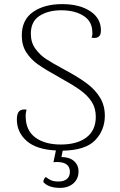

<svg xmlns="http://www.w3.org/2000/svg" viewBox="-20 -721 586 934"><path d="M285 12 279 43Q318 43 340 62.5Q362 82 362 113Q362 149 337 171Q312 193 272 193Q217 193 191 165V163Q191 157 194.5 150Q198 143 203 140Q215 150 228.5 156Q242 162 265 162Q290 162 305 150Q320 138 320 115Q320 67 256 67L240 68L252 11Q156 6 109 -36Q62 -78 62 -140Q62 -167 72.5 -179Q83 -191 109 -188Q104 -169 105 -152Q106 -86 152 -52Q198 -18 276 -18Q355 -18 400.5 -52.5Q446 -87 446 -153Q446 -195 426 -226Q406 -257 370.5 -282.5Q335 -308 270 -344Q203 -381 167 -406Q131 -431 108.5 -465.5Q86 -500 86 -548Q86 -625 141 -663Q196 -701 282 -701Q367 -701 419 -666.5Q471 -632 471 -573Q471 -559 466.5 -550.5Q462 -542 451 -538Q443 -536 439 -536Q435 -536 425 -538Q431 -550 429 -567Q428 -618 385.5 -644.5Q343 -671 278 -671Q215 -671 172.5 -644Q130 -617 130 -557Q130 -514 152.5 -483.5Q175 -453 204 -434Q233 -415 294 -382Q361 -346 402 -315.5Q443 -285 466.5 -246.5Q490 -208 490 -158Q490 -88 443 -39Q396 10 285 12Z"/></svg>

Font: Arima Madurai ExtraLight
Style: Regular
Weight: 275
Designer: Joana Correia and Natanael Gama
Foundry: NDISCOVER
Version: Version 1.019